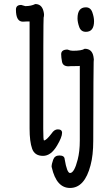

<svg xmlns="http://www.w3.org/2000/svg" viewBox="-20 -740 540 941"><path d="M190.9 23.9Q149.9 23.9 137.5 -11Q125 -45.9 125 -109.9V-634.8H112.8Q99.1 -634.8 91.8 -633.8Q58.1 -633.8 58.1 -692.9Q58.1 -715.8 84 -715.8L104 -710Q132.8 -710 152.8 -720.2Q184.1 -720.2 192.9 -686Q195.8 -674.8 195.8 -668Q195.8 -660.2 193.8 -653.6Q191.9 -647 191.9 -107.9Q191.9 -51.8 195.8 -51.8Q207 -51.8 232.9 -85.9Q246.1 -106 263.2 -106Q284.2 -106 284.2 -88.9Q284.2 -67.9 259.8 -26.9Q230 23.9 190.9 23.9ZM323.2 181.2Q256.8 181.2 233.9 81.1L232.9 77.1Q232.9 64 240.5 43Q248 22 271 22Q295.9 22 296.9 40Q308.1 107.9 323.2 107.9Q344.2 107.9 360.8 42Q371.1 2 371.1 -50.8V-417Q369.1 -416 345 -416Q320.8 -416 315.9 -415Q288.1 -415 283.9 -437.5Q279.8 -460 279.8 -474.1Q279.8 -497.1 311 -497.1Q324.2 -491.2 336.9 -491.2Q380.9 -491.2 395 -501Q431.2 -501 438 -462.9Q439.9 -454.1 439.9 -449.2Q439.9 -442.9 439 -436.5Q438 -430.2 437 -49.8Q437 21 423.8 69.8Q395 181.2 323.2 181.2ZM400.9 -584Q377 -584 368.4 -607.4Q359.9 -630.9 359.9 -649.9Q359.9 -704.1 400.9 -704.1Q423.8 -704.1 432.4 -679.9Q440.9 -655.8 440.9 -636.2Q440.9 -584 400.9 -584Z"/></svg>

Font: LXGW WenKai Mono GB Screen
Style: Regular
Weight: 400
Monospace: yes
Designer: LXGW / Fontworks Inc.
Foundry: LXGW / Fontworks Inc.
Version: Version 1.510;January 18,2025